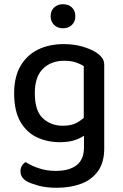

<svg xmlns="http://www.w3.org/2000/svg" viewBox="-20 -689 583 910"><path d="M264 -15Q206 -15 156.5 -37.5Q107 -60 77 -111.5Q47 -163 47 -247Q47 -324 77 -376Q107 -428 160 -454Q213 -480 283 -480Q331 -480 371.5 -468Q412 -456 438 -439Q454 -428 464 -414.5Q474 -401 474 -381V-71H377V-376Q361 -386 338.5 -393.5Q316 -401 284 -401Q222 -401 183.5 -363Q145 -325 145 -248Q145 -163 183.5 -128Q222 -93 278 -93Q319 -93 344.5 -107.5Q370 -122 386 -139L390 -55Q374 -40 342 -27.5Q310 -15 264 -15ZM378 10V-92H474V15Q474 81 444 122.5Q414 164 363 182.5Q312 201 248 201Q198 201 161 190.5Q124 180 108 171Q77 153 77 123Q77 108 84 96.5Q91 85 102 79Q124 95 162.5 108Q201 121 244 121Q308 121 343 94Q378 67 378 10ZM337 -612Q337 -587 321 -571Q305 -555 278 -555Q253 -555 236.5 -571Q220 -587 220 -612Q220 -638 236.5 -653.5Q253 -669 278 -669Q305 -669 321 -653.5Q337 -638 337 -612Z"/></svg>

Font: Baloo Tamma 2 Medium
Style: Regular
Weight: 500
Designer: Divya Kowshik, Shuchita Grover and Ek Type
Foundry: Ek Type
Version: Version 1.700